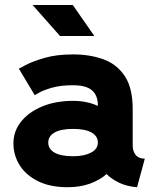

<svg xmlns="http://www.w3.org/2000/svg" viewBox="-20 -743 628 775"><path d="M252.9 12.7Q183.1 12.7 134.3 -11.2Q85.4 -35.2 59.8 -75.4Q34.2 -115.7 34.2 -164.6Q34.2 -213.4 65.2 -252.2Q96.2 -291 150.6 -313.5Q205.1 -335.9 274.9 -335.9Q331.5 -335.9 375 -315.4V-317.9Q375 -357.4 351.6 -378.2Q328.1 -398.9 274.4 -398.9Q224.1 -398.9 189.7 -388.9Q155.3 -378.9 137.7 -368.9Q120.1 -358.9 120.1 -358.9L56.2 -465.8Q56.2 -465.8 83 -480.2Q109.9 -494.6 158.9 -509Q208 -523.4 274.9 -523.4Q342.3 -523.4 396.7 -503.9Q451.2 -484.4 483.4 -436.3Q515.6 -388.2 515.6 -302.7V-154.8Q515.6 -132.8 527.8 -117.7Q540 -102.5 564.5 -102.5L533.2 12.7Q491.2 9.3 460.4 -5.6Q429.7 -20.5 410.2 -40.5Q382.8 -16.1 343 -1.7Q303.2 12.7 252.9 12.7ZM375 -167.5Q375 -193.8 349.1 -208.3Q323.2 -222.7 274.9 -222.7Q226.6 -222.7 200.7 -208.3Q174.8 -193.8 174.8 -167.5Q174.8 -141.1 200.7 -126.7Q226.6 -112.3 274.9 -112.3Q318.8 -112.3 346.9 -126.7Q375 -141.1 375 -167.5ZM222.2 -597.7 111.8 -722.7H273.9L360.8 -597.7Z"/></svg>

Font: Giphurs
Style: Bold
Weight: 700
Version: Version 0.920; ttfautohint (v1.8.4.7-5d5b)